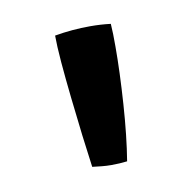

<svg xmlns="http://www.w3.org/2000/svg" viewBox="-41 -772 313 307"><g transform="rotate(-10 115.5 -618.0)"><path d="M157 -691.5Q157 -650.5 153.5 -598.8Q150 -547 143.5 -507.5Q131 -506 118 -506Q110 -506 102.2 -506.8Q94.5 -507.5 87 -508.5Q84 -530 80.2 -560.5Q76.5 -591 73 -623Q69.5 -655 67.2 -682.2Q65 -709.5 65 -725.5Q93.5 -730.5 122.5 -730.5Q140 -730.5 156 -728.5Q156.5 -721 156.8 -711.5Q157 -702 157 -691.5Z"/></g></svg>

Font: Grandstander
Style: Regular
Weight: 400
Designer: Tyler Finck
Foundry: Etcetera Type Co
Version: Version 1.200; ttfautohint (v1.8.3)